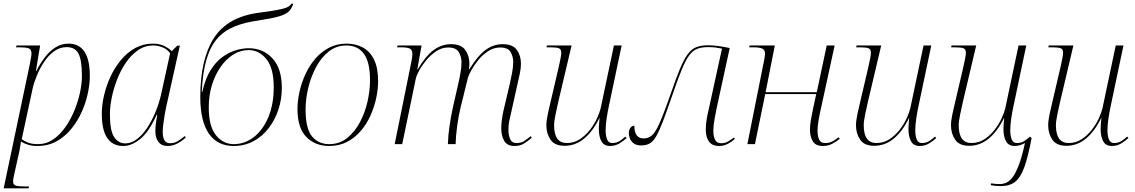

<svg xmlns="http://www.w3.org/2000/svg" viewBox="-22 -783 6166 1043"><path d="M139 -430Q143 -452 146 -467.5Q149 -483 149 -492Q149 -515 133.5 -520.5Q118 -526 84 -526H65L68 -536H196L173 -397H175Q195 -436 220.5 -470Q246 -504 278.5 -525Q311 -546 350 -546Q466 -546 466 -370Q466 -327 455 -275.5Q444 -224 421.5 -174Q399 -124 364.5 -82Q330 -40 284.5 -15Q239 10 181 10Q153 10 131.5 3.5Q110 -3 92 -14Q90 -4 88.5 7Q87 18 84 35L55 165Q53 175 51 185Q49 195 49 202Q49 221 64.5 225.5Q80 230 116 230H136L133 240H-2ZM184 0Q229 0 266 -25Q303 -50 332 -91Q361 -132 381.5 -181.5Q402 -231 412.5 -280Q423 -329 423 -370Q423 -456 404.5 -491.5Q386 -527 340 -527Q303 -527 272 -504.5Q241 -482 217.5 -446.5Q194 -411 178 -372Q162 -333 155 -301L96 -27Q105 -19 127 -9.5Q149 0 184 0Z M648 10Q531 10 531 -165Q531 -212 543 -264Q555 -316 578 -366Q601 -416 635 -457Q669 -498 712.5 -522Q756 -546 809 -546Q842 -546 867.5 -534.5Q893 -523 911 -505L941 -535H955L881 -203Q877 -185 872.5 -159Q868 -133 865 -108Q862 -83 862 -68Q862 -38 871 -21.5Q880 -5 902 -5Q925 -5 942.5 -15.5Q960 -26 982 -44L987 -36Q967 -17 941.5 -3.5Q916 10 888 10Q855 10 838 -13Q821 -36 822 -75Q822 -90 825 -114Q828 -138 832 -159H829Q787 -66 740 -28Q693 10 648 10ZM658 -4Q691 -4 721.5 -27Q752 -50 777.5 -88.5Q803 -127 822 -173Q841 -219 852 -265L902 -493Q889 -514 863 -525Q837 -536 810 -536Q765 -536 728 -510.5Q691 -485 662.5 -443.5Q634 -402 614.5 -352Q595 -302 585 -252.5Q575 -203 575 -163Q575 -72 598.5 -38Q622 -4 658 -4Z M1247 10Q1159 10 1112.5 -57.5Q1066 -125 1066 -256Q1066 -459 1138.5 -574Q1211 -689 1378 -713Q1447 -722 1484.5 -729Q1522 -736 1538 -743.5Q1554 -751 1561 -763H1571Q1563 -737 1547 -721Q1531 -705 1493.5 -694Q1456 -683 1384 -672Q1309 -662 1253 -639.5Q1197 -617 1159.5 -575Q1122 -533 1100.5 -462.5Q1079 -392 1074 -284H1077Q1093 -355 1121.5 -401Q1150 -447 1186 -473Q1222 -499 1259 -510Q1296 -521 1329 -521Q1407 -521 1458 -466Q1509 -411 1509 -306Q1509 -243 1490 -186.5Q1471 -130 1436.5 -85.5Q1402 -41 1354 -15.5Q1306 10 1247 10ZM1248 0Q1307 0 1356.5 -38Q1406 -76 1435.5 -146Q1465 -216 1465 -310Q1465 -412 1425.5 -461.5Q1386 -511 1329 -511Q1284 -511 1245 -486.5Q1206 -462 1176 -419Q1146 -376 1129 -320Q1112 -264 1112 -200Q1112 -97 1151 -48.5Q1190 0 1248 0Z M1766 10Q1690 10 1642 -39Q1594 -88 1594 -191Q1594 -234 1604.5 -282.5Q1615 -331 1636 -377.5Q1657 -424 1689 -462Q1721 -500 1764 -523Q1807 -546 1861 -546Q1909 -546 1948 -525.5Q1987 -505 2009.5 -460Q2032 -415 2032 -342Q2032 -300 2022 -252Q2012 -204 1991.5 -157.5Q1971 -111 1939 -73Q1907 -35 1864 -12.5Q1821 10 1766 10ZM1766 0Q1822 0 1863.5 -33Q1905 -66 1933 -118.5Q1961 -171 1974.5 -231.5Q1988 -292 1988 -347Q1988 -446 1954.5 -491Q1921 -536 1860 -536Q1806 -536 1764.5 -503.5Q1723 -471 1695 -418.5Q1667 -366 1652.5 -305.5Q1638 -245 1638 -188Q1638 -84 1673 -42Q1708 0 1766 0Z M2773 10Q2733 10 2717 -18Q2701 -46 2701 -85Q2701 -108 2704.5 -134Q2708 -160 2714 -186L2747 -326Q2753 -354 2759.5 -386Q2766 -418 2766 -446Q2766 -475 2752 -500Q2738 -525 2695 -525Q2660 -525 2629.5 -505Q2599 -485 2576 -456.5Q2553 -428 2538.5 -401.5Q2524 -375 2520 -361L2480 -199Q2469 -154 2461.5 -99Q2454 -44 2453 0H2411Q2412 -44 2420 -99Q2428 -154 2439 -203L2467 -326Q2474 -356 2479.5 -387.5Q2485 -419 2485 -445Q2485 -474 2470.5 -499.5Q2456 -525 2413 -525Q2379 -525 2349 -505.5Q2319 -486 2295 -457.5Q2271 -429 2256 -401.5Q2241 -374 2237 -357L2163 0H2122L2214 -454Q2218 -476 2218 -489Q2218 -513 2203.5 -519.5Q2189 -526 2154 -526H2135L2138 -536H2268L2245 -406H2247Q2290 -479 2333.5 -511Q2377 -543 2429 -543Q2483 -543 2505.5 -511.5Q2528 -480 2528 -437Q2528 -423 2525 -406H2527Q2573 -480 2615.5 -511.5Q2658 -543 2709 -543Q2764 -543 2786 -511.5Q2808 -480 2808 -437Q2808 -414 2802 -384.5Q2796 -355 2790 -330L2747 -137Q2744 -127 2742 -110.5Q2740 -94 2740 -77Q2740 -50 2749 -28Q2758 -6 2784 -6Q2808 -6 2824 -16Q2840 -26 2861 -43L2867 -35Q2845 -16 2824 -3Q2803 10 2773 10Z M3292 10Q3259 10 3245 -15.5Q3231 -41 3231 -83Q3231 -92 3232 -106.5Q3233 -121 3235 -142H3234Q3199 -70 3151.5 -30.5Q3104 9 3045 9Q2991 9 2968.5 -24.5Q2946 -58 2946 -102Q2946 -127 2953.5 -162Q2961 -197 2968 -226L3012 -414Q3017 -436 3022 -460.5Q3027 -485 3027 -496Q3027 -516 3013.5 -521Q3000 -526 2966 -526H2947L2949 -536H3083L3011 -231Q3004 -200 2996 -162Q2988 -124 2988 -103Q2988 -6 3057 -6Q3096 -6 3127.5 -26.5Q3159 -47 3183 -78Q3207 -109 3221.5 -141Q3236 -173 3241 -195L3313 -536H3355L3285 -204Q3279 -176 3273.5 -140Q3268 -104 3268 -76Q3268 -45 3276 -25.5Q3284 -6 3304 -6Q3326 -6 3342.5 -16Q3359 -26 3375 -41L3382 -33Q3366 -18 3343 -4Q3320 10 3292 10Z M3884 10Q3847 10 3829.5 -14Q3812 -38 3812 -80Q3812 -105 3816.5 -133Q3821 -161 3829 -194L3900 -519Q3880 -523 3864 -525Q3848 -527 3823 -527Q3790 -527 3766 -518Q3742 -509 3722.5 -483Q3703 -457 3681.5 -405Q3660 -353 3631 -268Q3601 -181 3580.5 -127Q3560 -73 3543 -43.5Q3526 -14 3507 -3.5Q3488 7 3461 7Q3435 7 3420.5 -4Q3406 -15 3400 -30.5Q3394 -46 3394 -59Q3394 -77 3402.5 -88.5Q3411 -100 3424 -100Q3424 -31 3474 -31Q3494 -31 3510.5 -41Q3527 -51 3542.5 -77.5Q3558 -104 3577 -152.5Q3596 -201 3623 -278Q3651 -360 3672.5 -411Q3694 -462 3714.5 -489.5Q3735 -517 3761 -527Q3787 -537 3825 -537Q3851 -537 3883 -532.5Q3915 -528 3942 -522L3872 -200Q3866 -171 3859.5 -135.5Q3853 -100 3853 -73Q3853 -42 3862.5 -23.5Q3872 -5 3895 -5Q3916 -5 3930.5 -13Q3945 -21 3965 -36L3970 -29Q3952 -12 3930.5 -1Q3909 10 3884 10Z M4448 10Q4409 10 4393.5 -15.5Q4378 -41 4378 -79Q4378 -102 4383 -132Q4388 -162 4395 -194L4412 -272H4135L4079 0H4038L4129 -456Q4131 -467 4132.5 -476Q4134 -485 4134 -491Q4134 -512 4119 -519Q4104 -526 4070 -526H4048L4050 -536H4187L4137 -282H4415L4469 -536H4512L4439 -200Q4432 -171 4425.5 -134.5Q4419 -98 4419 -75Q4419 -43 4428 -24.5Q4437 -6 4460 -6Q4482 -6 4498 -14Q4514 -22 4533 -37L4540 -29Q4520 -13 4498 -1.5Q4476 10 4448 10Z M4974 10Q4941 10 4927 -15.5Q4913 -41 4913 -83Q4913 -92 4914 -106.5Q4915 -121 4917 -142H4916Q4881 -70 4833.5 -30.5Q4786 9 4727 9Q4673 9 4650.5 -24.5Q4628 -58 4628 -102Q4628 -127 4635.5 -162Q4643 -197 4650 -226L4694 -414Q4699 -436 4704 -460.5Q4709 -485 4709 -496Q4709 -516 4695.5 -521Q4682 -526 4648 -526H4629L4631 -536H4765L4693 -231Q4686 -200 4678 -162Q4670 -124 4670 -103Q4670 -6 4739 -6Q4778 -6 4809.5 -26.5Q4841 -47 4865 -78Q4889 -109 4903.5 -141Q4918 -173 4923 -195L4995 -536H5037L4967 -204Q4961 -176 4955.5 -140Q4950 -104 4950 -76Q4950 -45 4958 -25.5Q4966 -6 4986 -6Q5008 -6 5024.5 -16Q5041 -26 5057 -41L5064 -33Q5048 -18 5025 -4Q5002 10 4974 10Z M5414 228Q5399 228 5386 226.5Q5373 225 5360 223L5362 213Q5386 217 5409 217Q5427 217 5445 209Q5463 201 5480 178Q5497 155 5513.5 111Q5530 67 5546 -6Q5533 1 5519 5.5Q5505 10 5490 10Q5457 10 5443 -15.5Q5429 -41 5429 -83Q5429 -92 5430 -106.5Q5431 -121 5433 -142H5432Q5397 -70 5349.5 -30.5Q5302 9 5243 9Q5189 9 5166.5 -24.5Q5144 -58 5144 -102Q5144 -127 5151.5 -162Q5159 -197 5166 -226L5210 -414Q5215 -436 5220 -460.5Q5225 -485 5225 -496Q5225 -516 5211.5 -521Q5198 -526 5164 -526H5145L5147 -536H5281L5209 -231Q5202 -200 5194 -162Q5186 -124 5186 -103Q5186 -6 5255 -6Q5294 -6 5325.5 -26.5Q5357 -47 5381 -78Q5405 -109 5419.5 -141Q5434 -173 5439 -195L5511 -536H5553L5483 -204Q5477 -176 5471.5 -140Q5466 -104 5466 -76Q5466 -45 5474 -25.5Q5482 -6 5502 -6Q5524 -6 5540.5 -16Q5557 -26 5573 -41L5582 -33Q5563 68 5542.5 125Q5522 182 5492 205Q5462 228 5414 228Z M6018 10Q5985 10 5971 -15.5Q5957 -41 5957 -83Q5957 -92 5958 -106.5Q5959 -121 5961 -142H5960Q5925 -70 5877.5 -30.5Q5830 9 5771 9Q5717 9 5694.5 -24.5Q5672 -58 5672 -102Q5672 -127 5679.5 -162Q5687 -197 5694 -226L5738 -414Q5743 -436 5748 -460.5Q5753 -485 5753 -496Q5753 -516 5739.5 -521Q5726 -526 5692 -526H5673L5675 -536H5809L5737 -231Q5730 -200 5722 -162Q5714 -124 5714 -103Q5714 -6 5783 -6Q5822 -6 5853.5 -26.5Q5885 -47 5909 -78Q5933 -109 5947.5 -141Q5962 -173 5967 -195L6039 -536H6081L6011 -204Q6005 -176 5999.5 -140Q5994 -104 5994 -76Q5994 -45 6002 -25.5Q6010 -6 6030 -6Q6052 -6 6068.5 -16Q6085 -26 6101 -41L6108 -33Q6092 -18 6069 -4Q6046 10 6018 10Z"/></svg>

Font: Noto Serif Display ExtraLight
Style: Italic
Weight: 200
Italic angle: -12°
Designer: Monotype Design Team
Foundry: Monotype Imaging Inc.
Version: Version 2.009